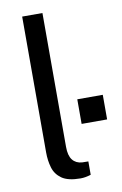

<svg xmlns="http://www.w3.org/2000/svg" viewBox="-85 -792 539 849"><g transform="rotate(-10 184.0 -368.0)"><path d="M207 6.5Q151 6.5 123 -13.2Q95 -33 85.8 -64.8Q76.5 -96.5 76.5 -133V-743H167.5V-142Q167.5 -102.5 182.8 -83.2Q198 -64 225.5 -62L253.5 -61.5V-1.5Q228.5 6.5 207 6.5ZM367.5 -340.5V-230H253V-340.5Z"/></g></svg>

Font: Public Sans
Style: Regular
Weight: 400
Designer: The Public Sans project authors (U.S. Web Design System). Libre Franklin designed by Pablo Impallari and Rodrigo Fuenzal
Version: Version 1.008; ttfautohint (v1.8.1) -l 8 -r 50 -G 200 -x 14 